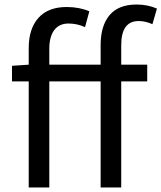

<svg xmlns="http://www.w3.org/2000/svg" viewBox="-20 -829 714 849"><path d="M593 -736Q516 -736 516 -629V-543H631V-469H516V0H425V-469H198V0H107V-469H33V-538L107 -543V-616Q107 -702 150 -750Q193 -798 275 -798Q331 -798 375 -779L356 -709Q321 -725 283 -725Q242 -725 220 -696Q198 -667 198 -613V-543H425V-630Q425 -715 464.5 -762Q504 -809 584 -809Q633 -809 674 -791L654 -722Q623 -736 593 -736Z"/></svg>

Font: Noto Sans SC
Style: Regular
Weight: 400
Designer: Ryoko NISHIZUKA ____ (kana & ideographs); Paul D. Hunt (Latin, Greek & Cyrillic); Wenlong ZHANG ___ (bopomofo); Sandoll 
Foundry: Adobe Systems Incorporated
Version: Version 1.004